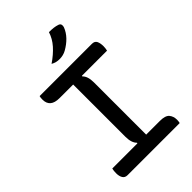

<svg xmlns="http://www.w3.org/2000/svg" viewBox="-269 -1033 1138 1138"><g transform="rotate(-45 300.0 -464.5)"><path d="M537 0H100Q79 0 69.5 -15.5Q60 -31 60 -56Q60 -66 61 -75.5Q62 -85 64 -92H274L276 -96Q252 -119 252 -170V-608H138Q60 -608 60 -673Q60 -691 63 -700H501Q524 -700 532 -683.5Q540 -667 540 -641Q540 -634 539 -625Q538 -616 536 -608H326L324 -604Q348 -582 348 -530V-92H463Q508 -92 524 -73Q540 -54 540 -25Q540 -12 537 0ZM370 -929Q393 -929 409 -927Q425 -925 440 -920Q452 -916 454.5 -906.5Q457 -897 453 -886Q441 -855 416.5 -829.5Q392 -804 358 -785Q333 -771 302 -771Q288 -771 275 -774Q262 -777 248 -785Q295 -817 326 -852Q357 -887 370 -929Z"/></g></svg>

Font: Recursive Mn Csl St
Style: Regular
Weight: 400
Monospace: yes
Version: Version 1.079;hotconv 1.0.112;makeotfexe 2.5.65598; ttfautoh